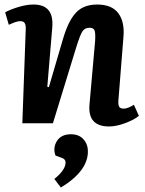

<svg xmlns="http://www.w3.org/2000/svg" viewBox="-20 -547 643 852"><path d="M596.2 -33.2Q577.6 -16.6 537.1 -1.2Q496.6 14.2 463.9 14.2Q369.1 14.2 377 -82L401.9 -362.8Q404.3 -397.5 400.1 -410.6Q396 -423.8 377 -423.8Q355 -423.8 344.5 -405.8Q334 -387.7 318.4 -337.4Q315.4 -328.1 314 -323.2L214.8 0H79.1L94.2 -417Q95.2 -435.1 89.8 -444.1Q84.5 -453.1 70.8 -453.1Q64.5 -453.1 57.1 -451.4Q49.8 -449.7 45.2 -448Q40.5 -446.3 31.5 -442.4Q22.5 -438.5 19 -437L2.9 -492.2Q22.9 -503.9 60.1 -515.4Q97.2 -526.9 128.9 -526.9Q220.7 -526.9 211.9 -424.8L189.9 -162.1L196.8 -160.2L259.8 -375Q283.2 -454.6 316.9 -490.7Q350.6 -526.9 411.1 -526.9Q476.1 -526.9 504.9 -488.5Q533.7 -450.2 527.8 -382.8L505.9 -107.9Q503.4 -84.5 508.1 -74.7Q512.7 -64.9 528.8 -64.9Q546.9 -64.9 574.2 -82ZM250 285.2Q370.1 212.4 370.1 125Q370.1 93.3 350.3 71Q330.6 48.8 294.9 48.8Q251.5 48.8 232.7 78.6Q213.9 108.4 226.1 143.1L254.9 153.8Q271 159.7 271 173.8Q271 207 221.2 247.1Z"/></svg>

Font: Literata Book
Style: Bold Italic
Weight: 700
Italic angle: -3°
Designer: Latin by Veronika Burian and Jose Scaglione. Greek by Irene Vlachou. Cyrillic by Vera Evstafieva
Foundry: TypeTogether
Version: Version 1.003;PS 001.003;hotconv 1.0.88;makeotf.lib2.5.64775